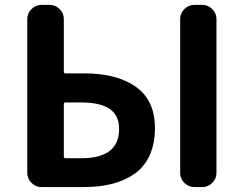

<svg xmlns="http://www.w3.org/2000/svg" viewBox="-20 -760 989 780"><path d="M148.4 0Q125 0 107.9 -17.1Q90.8 -34.2 90.8 -57.6V-682.6Q90.8 -706.1 107.9 -723.1Q125 -740.2 148.4 -740.2H181.6Q205.1 -740.2 222.2 -723.1Q239.3 -706.1 239.3 -682.6V-469.7Q239.3 -461.9 246.1 -461.9H323.2Q455.1 -461.9 532.2 -407.2Q609.4 -352.5 609.4 -239.3Q609.4 -175.8 587.9 -128.9Q566.4 -82 526.9 -54.2Q487.3 -26.4 436 -13.2Q384.8 0 321.3 0ZM239.3 -124Q239.3 -117.2 246.1 -117.2H310.5Q463.9 -117.2 463.9 -236.3Q463.9 -291 425.8 -317.4Q387.7 -343.8 308.6 -343.8H246.1Q239.3 -343.8 239.3 -336.9ZM769.5 0Q746.1 0 729 -17.1Q711.9 -34.2 711.9 -57.6V-682.6Q711.9 -706.1 729 -723.1Q746.1 -740.2 769.5 -740.2H801.8Q825.2 -740.2 842.3 -723.1Q859.4 -706.1 859.4 -682.6V-57.6Q859.4 -34.2 842.3 -17.1Q825.2 0 801.8 0Z"/></svg>

Font: Gen Jyuu Gothic P Bold
Style: Bold
Weight: 700
Designer: [Source Han Sans]
Ryoko NISHIZUKA  (kana & ideographs); Paul D. Hunt (Latin, Greek & Cyrillic); Wenlong ZHANG  (bopomofo
Version: Version 1.002.20150607